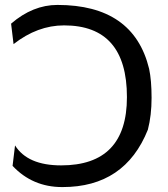

<svg xmlns="http://www.w3.org/2000/svg" viewBox="-20 -742 680 779"><path d="M240 -639Q495 -639 495 -348Q495 -71 228 -71Q92 -71 41 -152L31 -69Q112 17 232 17H234Q487 17 580 -216Q595 -274 595 -345Q595 -416 585 -463Q522 -722 213 -722Q113 -722 25 -646L35 -563Q132 -639 240 -639Z"/></svg>

Font: Sawarabi Gothic
Style: Regular
Weight: 400
Designer: mshio (mshio@users.sourceforge.jp)
Version: Version 20141215